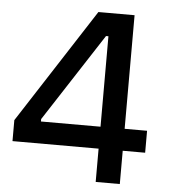

<svg xmlns="http://www.w3.org/2000/svg" viewBox="-51 -746 697 793"><g transform="rotate(5 297.5 -350.0)"><path d="M375 0H475V-138H568V-229H475V-700H325L18 -225V-138H375ZM128 -229V-239L365 -604H375V-229Z"/></g></svg>

Font: Fixel Display Medium
Style: Regular
Weight: 500
Designer: AlfaBravo + MacPaw
Foundry: Kyrylo Tkachov, Marchela Mozhyna, Serhii Makarenko, Maria Weinstein, Zakhar Kryvoshyya
Version: Version 1.211